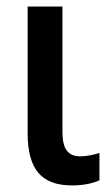

<svg xmlns="http://www.w3.org/2000/svg" viewBox="-20 -560 342 590"><path d="M201.2 9.8Q130.4 9.8 97.7 -29.1Q64.9 -67.9 64.9 -150.4V-540H171.9V-154.3Q171.9 -114.7 185.3 -97.2Q198.7 -79.6 226.1 -79.6Q240.7 -79.6 255.9 -82.5Q271 -85.4 285.6 -89.8V-5.9Q268.1 2 246.3 5.9Q224.6 9.8 201.2 9.8Z"/></svg>

Font: Open Sans
Style: Regular
Weight: 600
Width: 3
Foundry: Ascender Corporation
Version: Version 1.000